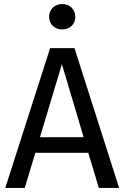

<svg xmlns="http://www.w3.org/2000/svg" viewBox="-20 -926 613 946"><path d="M286 -781Q258 -781 240 -798.5Q222 -816 222 -843Q222 -870 240 -888Q258 -906 286 -906Q315 -906 333 -888Q351 -870 351 -843Q351 -816 333 -798.5Q315 -781 286 -781ZM467 0 415 -173H154L102 0H6L227 -689H347L567 0ZM177 -250H392L285 -610Z"/></svg>

Font: Fira Sans
Style: Regular
Weight: 400
Designer: Carrois Corporate & Edenspiekermann AG
Foundry: Carrois Corporate GbR & Edenspiekermann AG
Version: Version 4.106;PS 004.106;hotconv 1.0.70;makeotf.lib2.5.58329